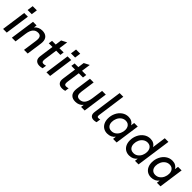

<svg xmlns="http://www.w3.org/2000/svg" viewBox="355 -2151 3613 3613"><g transform="rotate(45 2162.0 -344.0)"><path d="M101.5 -493H199.5L130 0H32.5ZM123.5 -697H234.5L218 -578H107Z M336 -493H431.5L423.5 -431Q452.5 -466.5 492.5 -484Q532.5 -501.5 578.5 -501.5Q652.5 -501.5 693.2 -462.8Q734 -424 734 -352.5Q734 -330.5 731.5 -313L687.5 0H589.5L629.5 -282.5Q632.5 -306 632.5 -325.5Q632.5 -372.5 611.8 -394.8Q591 -417 549.5 -417Q423.5 -417 397.5 -239.5L364 0H266Z M887.5 -104.5Q887.5 -117 890.5 -138.5L929.5 -417H831.5L843 -493H940.5L958 -619L1064.5 -674L1039 -493H1151L1140.5 -417H1028.5L991.5 -156Q989.5 -144 989.5 -123Q989.5 -96.5 999.8 -84.2Q1010 -72 1034.5 -72Q1062.5 -72 1093.5 -83L1082 -3Q1044 8.5 1007 8.5Q953 8.5 920.2 -19.5Q887.5 -47.5 887.5 -104.5Z M1255.5 -493H1353.5L1284 0H1186.5ZM1277.5 -697H1388.5L1372 -578H1261Z M1488.5 -104.5Q1488.5 -117 1491.5 -138.5L1530.5 -417H1432.5L1444 -493H1541.5L1559 -619L1665.5 -674L1640 -493H1752L1741.5 -417H1629.5L1592.5 -156Q1590.5 -144 1590.5 -123Q1590.5 -96.5 1600.8 -84.2Q1611 -72 1635.5 -72Q1663.5 -72 1694.5 -83L1683 -3Q1645 8.5 1608 8.5Q1554 8.5 1521.2 -19.5Q1488.5 -47.5 1488.5 -104.5Z M1805.5 -142.5Q1805.5 -162.5 1808.5 -185L1851.5 -493H1949.5L1910 -210Q1907 -187.5 1907 -167.5Q1907 -121 1927.2 -99Q1947.5 -77 1990.5 -77Q2055 -77 2092.5 -124.8Q2130 -172.5 2143.5 -267L2175 -493H2273L2203.5 0H2108L2115.5 -61.5Q2086.5 -26 2047.2 -8.8Q2008 8.5 1961.5 8.5Q1885.5 8.5 1845.5 -30.8Q1805.5 -70 1805.5 -142.5Z M2354 -87Q2354 -94.5 2356 -114.5L2437 -697H2534.5L2456 -133.5Q2455 -126.5 2455 -114Q2455 -81 2486.5 -81Q2505 -81 2530 -89L2517.5 -3Q2485.5 8.5 2449.5 8.5Q2405 8.5 2379.5 -15.8Q2354 -40 2354 -87Z M2618 -204Q2618 -281.5 2650.5 -350Q2683 -418.5 2741 -460Q2799 -501.5 2872 -501.5Q2923 -501.5 2960.8 -480Q2998.5 -458.5 3017.5 -420L3028.5 -493H3123.5L3054 0H2959L2967 -65Q2908.5 8.5 2809 8.5Q2750.5 8.5 2707.2 -18.5Q2664 -45.5 2641 -93.8Q2618 -142 2618 -204ZM3003.5 -284.5Q3003.5 -323 2989.5 -352Q2975.5 -381 2949.8 -396.8Q2924 -412.5 2888.5 -412.5Q2837 -412.5 2797.5 -383.2Q2758 -354 2736.8 -307Q2715.5 -260 2715.5 -209Q2715.5 -150.5 2746.5 -116Q2777.5 -81.5 2832 -81.5Q2883.5 -81.5 2922.5 -110.8Q2961.5 -140 2982.5 -187Q3003.5 -234 3003.5 -284.5Z M3201.5 -204Q3201.5 -281.5 3234 -350Q3266.5 -418.5 3324.5 -460Q3382.5 -501.5 3455.5 -501.5Q3506 -501.5 3543.5 -480.5Q3581 -459.5 3600.5 -421.5L3638.5 -697H3735.5L3637.5 0H3542.5L3550.5 -65Q3492 8.5 3392.5 8.5Q3334 8.5 3290.8 -18.5Q3247.5 -45.5 3224.5 -93.8Q3201.5 -142 3201.5 -204ZM3586.5 -282Q3586.5 -321 3572.5 -350.5Q3558.5 -380 3532.2 -396.2Q3506 -412.5 3470 -412.5Q3420 -412.5 3381 -384.5Q3342 -356.5 3320.5 -310.2Q3299 -264 3299 -212Q3299 -151.5 3330.5 -116.5Q3362 -81.5 3417.5 -81.5Q3467.5 -81.5 3506 -109.8Q3544.5 -138 3565.5 -184Q3586.5 -230 3586.5 -282Z M3785 -204Q3785 -281.5 3817.5 -350Q3850 -418.5 3908 -460Q3966 -501.5 4039 -501.5Q4090 -501.5 4127.8 -480Q4165.5 -458.5 4184.5 -420L4195.5 -493H4290.5L4221 0H4126L4134 -65Q4075.5 8.5 3976 8.5Q3917.5 8.5 3874.2 -18.5Q3831 -45.5 3808 -93.8Q3785 -142 3785 -204ZM4170.5 -284.5Q4170.5 -323 4156.5 -352Q4142.5 -381 4116.8 -396.8Q4091 -412.5 4055.5 -412.5Q4004 -412.5 3964.5 -383.2Q3925 -354 3903.8 -307Q3882.5 -260 3882.5 -209Q3882.5 -150.5 3913.5 -116Q3944.5 -81.5 3999 -81.5Q4050.5 -81.5 4089.5 -110.8Q4128.5 -140 4149.5 -187Q4170.5 -234 4170.5 -284.5Z"/></g></svg>

Font: HK Grotesk Medium
Style: Italic
Weight: 500
Italic angle: -8°
Designer: Alfredo Marco Pradil
Foundry: Hanken Design Co.
Version: Version 3.004